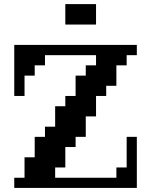

<svg xmlns="http://www.w3.org/2000/svg" viewBox="-20 -920 740 940"><path d="M450.2 -649.9H200.2V-600.1H149.9V-549.8H100.1V-450.2H49.8V-700.2H649.9V-649.9H600.1V-600.1H549.8V-500H500V-450.2H450.2V-350.1H399.9V-250H350.1V-200.2H299.8V-100.1H250V-49.8H549.8V-100.1H600.1V-250H649.9V0H49.8V-49.8H100.1V-149.9H149.9V-250H200.2V-299.8H250V-399.9H299.8V-450.2H350.1V-549.8H399.9V-600.1H450.2ZM299.8 -799.8V-899.9H450.2V-799.8Z"/></svg>

Font: Redaction 50
Style: Bold
Weight: 700
Designer: Jeremy Mickel / Forest Young
Foundry: MCKL
Version: Version 2.001;hotconv 1.0.113;makeotfexe 2.5.65598 DEVELOPME